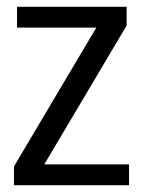

<svg xmlns="http://www.w3.org/2000/svg" viewBox="-20 -544 421 564"><path d="M21 0V-55L263 -463H30V-524H352V-469L110 -61H359V0Z"/></svg>

Font: Mona Sans SemiCondensed
Style: Regular
Weight: 400
Width: 4
Designer: Deni Anggara
Foundry: GitHub
Version: Version 2.000